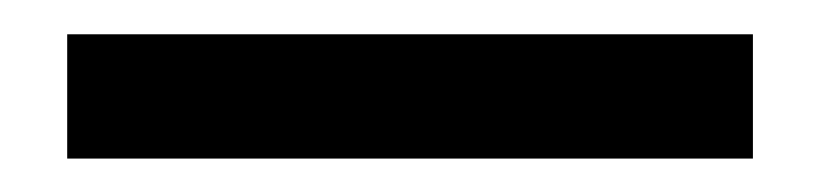

<svg xmlns="http://www.w3.org/2000/svg" viewBox="-20 -20 478 112"><path d="M19.2 0H419.2V72.5H19.2Z"/></svg>

Font: Oak Sans Light
Style: Regular
Weight: 400
Designer: Erik Kennedy, Walven
Foundry: Erik Kennedy, Walven
Version: Version 1.100;Glyphs 3.1.2 (3151)